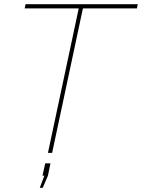

<svg xmlns="http://www.w3.org/2000/svg" viewBox="-20 -730 678 917"><path d="M356 -690H98L102 -710H638L634 -690H376L229 0H209ZM170 167 192 109H183L196 50H221L209 109L184 167Z"/></svg>

Font: Raleway-v4020 Thin
Style: Italic
Weight: 250
Italic angle: -12°
Designer: Matt McInerney, Pablo Impallari, Rodrigo Fuenzalida
Foundry: Matt McInerney, Pablo Impallari, Rodrigo Fuenzalida
Version: Version 4.020;PS 004.020;hotconv 1.0.88;makeotf.lib2.5.64775